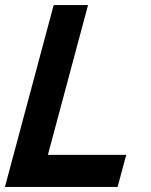

<svg xmlns="http://www.w3.org/2000/svg" viewBox="-36 -740 597 760"><path d="M-16.5 0H429.5L463.6 -127H153.6L312.5 -720H176.5Z"/></svg>

Font: Manrope
Style: ExtraBoldItalic
Weight: 800
Italic angle: -15°
Designer: Mikhail Sharanda
Foundry: Mikhail Sharanda
Version: Version 4.502;hotconv 1.0.109;makeotfexe 2.5.65596